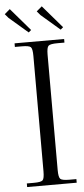

<svg xmlns="http://www.w3.org/2000/svg" viewBox="-78 -924 421 957"><g transform="rotate(-5 132.5 -445.5)"><path d="M9 -891 106 -778 93 -767 -1 -848 -18 -868ZM169 -891 266 -778 253 -767 159 -848 142 -868ZM18 0V-18H53Q89 -18 97.5 -26.5Q106 -35 106 -71V-648Q106 -684 97.5 -692.5Q89 -701 53 -701H18V-719H266V-701H231Q195 -701 186 -692.5Q177 -684 177 -648V-71Q177 -35 186 -26.5Q195 -18 231 -18H266V0Z"/></g></svg>

Font: Foglihten068fMac
Style: Regular
Weight: 500
Designer: gluk (gluksza@wp.pl)
Foundry: gluk (gluksza@wp.pl)
Version: Version 0.68